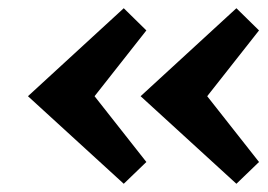

<svg xmlns="http://www.w3.org/2000/svg" viewBox="-20 -492 653 467"><path d="M281 -45 48 -258 281 -472 336 -418 210 -258 336 -98ZM555 -45 322 -258 555 -472 610 -418 484 -258 610 -98Z"/></svg>

Font: Expletus Sans
Style: Bold
Weight: 700
Version: Version 7.500